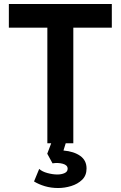

<svg xmlns="http://www.w3.org/2000/svg" viewBox="-20 -720 606 965"><path d="M218 0V-581H24.5V-700H542V-581H348.5V0ZM272.5 225Q236.5 225 205.5 215.8Q174.5 206.5 151 192L177 129Q191.5 142.5 218.5 149.8Q245.5 157 268 157Q289 157 304.5 150Q320 143 320 128Q320 110 296 103.2Q272 96.5 244 101L217.5 52.5L245 -20H316.5L299 36.5Q351.5 41 383.2 63.5Q415 86 415 127Q415 162 392.8 183.5Q370.5 205 337.8 215Q305 225 272.5 225Z"/></svg>

Font: Geologica Medium
Style: Regular
Weight: 500
Designer: Sindre Bremnes, Frode Helland
Foundry: Monokrom Skriftforlag AS
Version: Version 1.010;gftools[0.9.28]